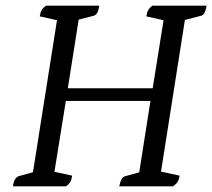

<svg xmlns="http://www.w3.org/2000/svg" viewBox="-20 -661 753 681"><path d="M26 0Q28 -16 33 -24.5Q38 -33 46 -36L111 -54L95 -38L184 -601L197 -586L121 -603Q123 -617 128 -625.5Q133 -634 144 -641H332Q330 -625 325 -616Q320 -607 312 -605L242 -587L261 -604L219 -338L213 -348H529L520 -338L562 -601L574 -586L499 -603Q501 -617 506 -625.5Q511 -634 521 -641H713Q710 -625 705.5 -616Q701 -607 693 -605L623 -587L638 -604L549 -39L539 -55L617 -38Q615 -24 610 -16Q605 -8 593 0H403Q406 -16 411 -25Q416 -34 424 -36L489 -54L472 -38L515 -312L522 -303H206L215 -312L171 -39L158 -55L236 -38Q234 -24 229.5 -16Q225 -8 214 0Z"/></svg>

Font: Petrona
Style: Italic
Weight: 400
Italic angle: -9°
Designer: Ringo R. Seeber
Foundry: Ringo R. Seeber
Version: Version 2.001; ttfautohint (v1.8.3)